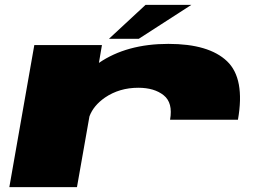

<svg xmlns="http://www.w3.org/2000/svg" viewBox="-20 -772 1085 792"><path d="M681.5 -278Q694 -348 655.2 -379Q616.5 -410 550.5 -410Q472.5 -410 413 -369.5Q365.5 -336.5 349 -292L297.5 0H18.5L121.5 -586H400.5L388 -512.5Q502.5 -591 674.5 -591Q841.5 -591 916.5 -519.5Q991.5 -448 961.5 -278ZM429.5 -612 580.5 -752H769.5L552.5 -612Z"/></svg>

Font: Anybody UltraExpanded Black
Style: Italic
Weight: 900
Width: 9
Italic angle: -10°
Designer: Tyler Finck
Foundry: Etcetera Type Company
Version: Version 1.010; ttfautohint (v1.8.3) -l 8 -r 50 -G 200 -x 14 